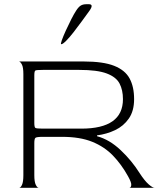

<svg xmlns="http://www.w3.org/2000/svg" viewBox="-20 -892 769 912"><path d="M71 0Q78 0 84.5 -14Q91 -28 91 -60V-540Q91 -572 84 -585.5Q77 -599 70 -600H377Q470 -600 522 -579.5Q574 -559 595.5 -519.5Q617 -480 617 -421Q617 -365 592 -329Q567 -293 527 -274Q487 -255 441 -249V-245Q500 -229 553 -179Q606 -129 643 -70Q667 -33 686 -16.5Q705 0 714 0H594Q602 0 603.5 -12.5Q605 -25 588 -55Q557 -111 516.5 -153Q476 -195 418 -218.5Q360 -242 275 -242H184Q153 -242 148 -237Q143 -232 143 -212V-60Q143 -28 150 -14Q157 0 164 0ZM184 -281H366Q564 -281 564 -421Q564 -464 548 -495Q532 -526 487 -543Q442 -560 356 -560H184Q153 -560 148 -557Q143 -554 143 -534V-308Q143 -288 148 -284.5Q153 -281 184 -281ZM271 -682Q267 -682 273.5 -700.5Q280 -719 292.5 -746.5Q305 -774 318.5 -800.5Q332 -827 342 -842Q353 -859 363.5 -865.5Q374 -872 391 -872H402Q427 -872 405 -841Q389 -819 369 -791.5Q349 -764 329.5 -739Q310 -714 294 -698Q278 -682 271 -682Z"/></svg>

Font: Red Rose Light
Style: Regular
Weight: 300
Designer: Jaikishan Patel
Version: Version 1.001; ttfautohint (v1.8.3)